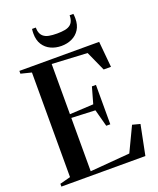

<svg xmlns="http://www.w3.org/2000/svg" viewBox="-170 -1057 955 1159"><g transform="rotate(-20 307.0 -477.5)"><path d="M88.5 -36V-708L20.5 -725V-743H533L548.5 -577H501.5L444.5 -703.5L218 -715.5V-393L370.5 -401L400 -505.5H426V-252.5H400L370.5 -362.5L218 -369V-26.5L473.5 -47.5L548.5 -205L598 -192L559.5 0H20V-18ZM312 -797.5Q274.5 -797.5 244 -811.8Q213.5 -826 195.2 -854.5Q177 -883 177 -925Q177 -934.5 177.5 -940.8Q178 -947 179 -955H203Q203 -949.5 203.8 -944.2Q204.5 -939 205 -933Q210 -910 224 -897.8Q238 -885.5 260.2 -881.2Q282.5 -877 312 -877Q341.5 -877 363.8 -881.2Q386 -885.5 400 -897.8Q414 -910 418.5 -933Q419.5 -939 420 -944.2Q420.5 -949.5 420.5 -955H444.5Q445.5 -947 446 -940.8Q446.5 -934.5 446.5 -925Q446.5 -883 428.2 -854.5Q410 -826 379.5 -811.8Q349 -797.5 312 -797.5Z"/></g></svg>

Font: Merriweather 144pt SemiBold
Style: Regular
Weight: 600
Version: Version 2.100